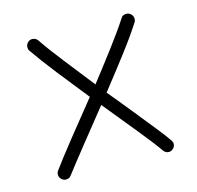

<svg xmlns="http://www.w3.org/2000/svg" viewBox="-84 -623 731 711"><g transform="rotate(-15 281.5 -267.5)"><path d="M479 0Q467 0 459 -11Q437 -43 388 -103Q339 -163 282 -233Q229 -167 181.5 -107.5Q134 -48 105 -10Q98 0 85 0Q75 0 67.5 -7.5Q60 -15 60 -25Q60 -33 65 -40Q95 -81 144.5 -143Q194 -205 249 -273Q200 -334 154 -392.5Q108 -451 77 -496Q73 -501 73 -509Q73 -520 80.5 -527.5Q88 -535 97 -535Q111 -535 119 -524Q148 -481 191.5 -426Q235 -371 281 -312Q327 -371 368.5 -426Q410 -481 438 -524Q444 -535 459 -535Q469 -535 476.5 -527.5Q484 -520 484 -510Q484 -501 480 -496Q452 -452 407 -393Q362 -334 313 -272Q353 -224 389.5 -178.5Q426 -133 455 -97Q484 -61 499 -39Q504 -32 504 -25Q504 -15 496.5 -7.5Q489 0 479 0Z"/></g></svg>

Font: Hubballi
Style: Regular
Weight: 400
Designer: Erin McLaughlin
Version: Version 1.000; ttfautohint (v1.8.3)